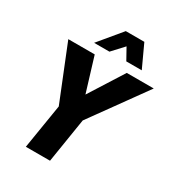

<svg xmlns="http://www.w3.org/2000/svg" viewBox="-215 -1054 1084 1183"><g transform="rotate(30 327.5 -462.5)"><path d="M152 0 211 -363 227 -258 47 -705H235L315 -443H297L463 -705H655L333 -258L382 -363L324 0ZM196 -765 329 -925H461L535 -765H425L380 -846L305 -765Z"/></g></svg>

Font: Nunito Sans 10pt Condensed Black
Style: Italic
Weight: 900
Width: 3
Italic angle: -9°
Designer: Vernon Adams
Foundry: Vernon Adams
Version: Version 3.101;gftools[0.9.27]